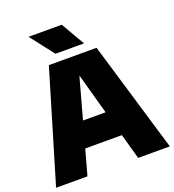

<svg xmlns="http://www.w3.org/2000/svg" viewBox="-165 -1079 1095 1207"><g transform="rotate(-20 382.5 -475.5)"><path d="M2 0 223 -740H542L763 0H551L371.5 -647.5H390.5L212 0ZM186.5 -169.5 232 -339.5H532L577 -169.5ZM286.5 -793 164 -951H386L477.5 -793Z"/></g></svg>

Font: Encode Sans SC Black
Style: Regular
Weight: 900
Version: Version 3.002